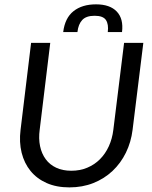

<svg xmlns="http://www.w3.org/2000/svg" viewBox="-20 -834 682 862"><path d="M65.4 0ZM300.3 -67.4Q339.4 -67.4 371.8 -81.1Q404.3 -94.7 428.7 -119.1Q453.1 -143.6 468.5 -177.2Q483.9 -210.9 488.8 -251L537.1 -641.6H623.5L575.2 -251Q568.4 -195.8 545.2 -148.4Q522 -101.1 485.1 -66.4Q448.2 -31.7 399.2 -12.2Q350.1 7.3 291.5 7.3Q233.4 7.3 189.5 -12.2Q145.5 -31.7 117.2 -66.4Q88.9 -101.1 77.1 -148.4Q65.4 -195.8 72.3 -251L119.6 -641.6H205.6L158.2 -251.5Q152.8 -211.4 159.9 -177.7Q167 -144 185.1 -119.4Q203.1 -94.7 232.2 -81.1Q261.2 -67.4 300.3 -67.4ZM411.1 -814.5Q473.6 -814.5 504.4 -782Q535.2 -749.5 527.8 -689.9H463.9Q468.3 -725.1 455.6 -744.1Q442.9 -763.2 404.8 -763.2Q366.7 -763.2 349.1 -744.1Q331.5 -725.1 327.6 -689.9H263.7Q271.5 -753.4 310.1 -783.9Q348.6 -814.5 411.1 -814.5Z"/></svg>

Font: Carlito
Style: Italic
Weight: 400
Italic angle: -7°
Designer: Lukasz Dziedzic
Foundry: tyPoland Lukasz Dziedzic
Version: Version 1.104